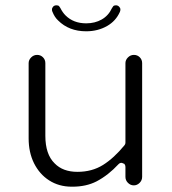

<svg xmlns="http://www.w3.org/2000/svg" viewBox="-20 -708 649 724"><path d="M251 -4Q202 -4 165 -28Q129 -51 108 -93Q88 -134 88 -186V-470Q88 -482 97.5 -491.5Q107 -501 120 -501Q133 -501 142 -492Q151 -483 151 -470V-196Q151 -126 186 -92Q217 -60 272 -60Q327 -60 368.5 -86Q410 -112 450 -161Q453 -165 453 -170V-470Q453 -482 462.5 -491.5Q472 -501 485 -501Q498 -501 507 -492Q516 -483 516 -470V-41Q516 -28 506.5 -18.5Q497 -9 484.5 -9Q472 -9 462.5 -18.5Q453 -28 453 -41V-79Q453 -85 449 -90Q448 -90 444 -92Q440 -94 438 -94Q432 -94 427 -89Q388 -47 344 -24Q305 -4 253 -4Q252 -4 251 -4ZM305 -590Q240 -590 199 -631Q186 -643 178 -663Q178 -664 177 -665.5Q176 -667 176 -672.5Q176 -678 180.5 -683Q185 -688 193 -688Q200 -688 203 -684.5Q206 -681 208 -677Q216 -661 227 -650Q257 -620 305 -620Q338 -620 363.5 -634.5Q389 -649 402 -677Q404 -681 407 -684.5Q410 -688 417 -688Q424 -688 429 -683Q434 -678 434 -672.5Q434 -667 432 -663Q417 -629 384 -610Q349 -590 305 -590Z"/></svg>

Font: Kurewa Gothic CJK TC Regular
Style: Regular
Weight: 400
Designer: Max Yao
Foundry: Max-Everyday
Version: Version 1.071; ttfautohint (v1.8.3)